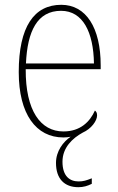

<svg xmlns="http://www.w3.org/2000/svg" viewBox="-20 -562 489 799"><path d="M306 217C327 217 344 212 362 203V180C339 189 327 193 307 193C271 193 240 172 240 111C240 52 282 13 324 -10C360 -26 384 -59 384 -82C384 -93 380 -98 375 -102C354 -55 314 -15 244 -15C149 -15 86 -101 87 -274H399V-290C399 -447 338 -542 235 -542C122 -542 58 -451 58 -262C58 -87 130 10 244 10C254 10 265 9 274 7C243 28 213 67 213 116C213 182 248 217 306 217ZM371 -298H88C94 -432 135 -517 234 -517C325 -517 369 -428 371 -298Z"/></svg>

Font: Noto Serif Sinhala SemiCondensed Thin
Style: Regular
Weight: 100
Width: 4
Designer: Jelle Bosma - Monotype Design Team
Foundry: Monotype Imaging Inc.
Version: Version 2.007